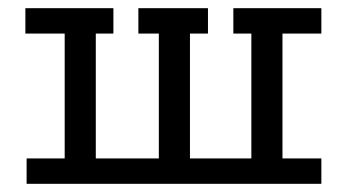

<svg xmlns="http://www.w3.org/2000/svg" viewBox="-20 -449 847 469"><path d="M42 -429H257V-367H214V-62H368V-367H318V-429H488V-367H444V-62H594V-367H550V-429H765V-367H670V-62H765V0H45V-62H138V-367H42Z"/></svg>

Font: Podkova VF Beta
Style: Regular
Weight: 400
Designer: Ilya Yudin
Foundry: Cyreal (www.cyreal.org)
Version: Version 2.100